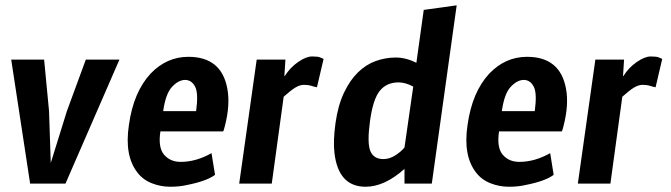

<svg xmlns="http://www.w3.org/2000/svg" viewBox="-20 -699 2555 731"><path d="M94.7 0 22.7 -472H148L166.7 -276L173.3 -78.7L234.7 -276L306.7 -472H434.7L229.3 0Z M601.3 -276H726.7Q736 -344 722.7 -369.3Q709.3 -394.7 684.7 -394.7Q660 -394.7 635.3 -368.7Q610.7 -342.7 601.3 -276ZM668 -82.7Q726.7 -82.7 785.3 -116L798.7 -33.3Q766.7 -9.3 692 5.3Q664 12 628 12Q592 12 558 -1.3Q524 -14.7 502.7 -42.7Q453.3 -106.7 470.7 -222.7Q488 -348 553.3 -418.7Q614.7 -482.7 697.3 -482.7Q822.7 -482.7 845.3 -362.7Q857.3 -300 836 -218.7Q832 -201.3 829.3 -198.7H590.7Q581.3 -137.3 604.7 -110Q628 -82.7 668 -82.7Z M1014.7 0H890.7L957.3 -472H1066.7L1062.7 -409.3H1064Q1084 -441.3 1114.7 -462.7Q1145.3 -484 1168 -484Q1190.7 -484 1198 -480.7Q1205.3 -477.3 1212 -474.7L1186.7 -366.7Q1178.7 -368 1166 -372Q1153.3 -376 1137.3 -376Q1121.3 -376 1104 -365.3Q1086.7 -354.7 1060 -330.7Z M1553.3 -369.3Q1524 -385.3 1497.3 -385.3Q1452 -385.3 1426 -353.3Q1400 -321.3 1388.7 -238Q1377.3 -154.7 1390 -124Q1402.7 -93.3 1440 -93.3Q1462.7 -93.3 1484.7 -107.3Q1506.7 -121.3 1520 -137.3ZM1565.3 -460 1593.3 -661.3 1718.7 -678.7 1624 0H1520V-56Q1444 12 1372 12Q1268 12 1253.3 -117.3Q1248 -162.7 1257.3 -230Q1266.7 -297.3 1289.3 -345.3Q1312 -393.3 1342.7 -423.3Q1373.3 -453.3 1410.7 -466.7Q1448 -480 1486.7 -480Q1525.3 -480 1565.3 -460Z M1890.7 -276H2016Q2025.3 -344 2012 -369.3Q1998.7 -394.7 1974 -394.7Q1949.3 -394.7 1924.7 -368.7Q1900 -342.7 1890.7 -276ZM1957.3 -82.7Q2016 -82.7 2074.7 -116L2088 -33.3Q2056 -9.3 1981.3 5.3Q1953.3 12 1917.3 12Q1881.3 12 1847.3 -1.3Q1813.3 -14.7 1792 -42.7Q1742.7 -106.7 1760 -222.7Q1777.3 -348 1842.7 -418.7Q1904 -482.7 1986.7 -482.7Q2112 -482.7 2134.7 -362.7Q2146.7 -300 2125.3 -218.7Q2121.3 -201.3 2118.7 -198.7H1880Q1870.7 -137.3 1894 -110Q1917.3 -82.7 1957.3 -82.7Z M2304 0H2180L2246.7 -472H2356L2352 -409.3H2353.3Q2373.3 -441.3 2404 -462.7Q2434.7 -484 2457.3 -484Q2480 -484 2487.3 -480.7Q2494.7 -477.3 2501.3 -474.7L2476 -366.7Q2468 -368 2455.3 -372Q2442.7 -376 2426.7 -376Q2410.7 -376 2393.3 -365.3Q2376 -354.7 2349.3 -330.7Z"/></svg>

Font: Timmana
Style: Regular
Weight: 400
Designer: Appaji Ambarisha Darbha
Foundry: Andhrapradesh Society for Knowledge Networks
Version: Version 1.0.4; ttfautohint (v1.2.42-39fb)